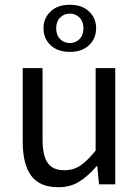

<svg xmlns="http://www.w3.org/2000/svg" viewBox="-20 -771 584 803"><path d="M224 12Q146 12 110.5 -36Q75 -84 75 -178V-486H158V-189Q158 -120 179.5 -89.5Q201 -59 249 -59Q287 -59 316 -78.5Q345 -98 380 -141V-486H462V0H394L387 -76H384Q350 -36 312.5 -12Q275 12 224 12ZM272 -554Q221 -554 191.5 -582Q162 -610 162 -653Q162 -695 191.5 -723Q221 -751 272 -751Q323 -751 352.5 -723Q382 -695 382 -653Q382 -610 352.5 -582Q323 -554 272 -554ZM272 -591Q296 -591 312.5 -607.5Q329 -624 329 -653Q329 -681 312.5 -697.5Q296 -714 272 -714Q248 -714 231.5 -697.5Q215 -681 215 -653Q215 -624 231.5 -607.5Q248 -591 272 -591Z"/></svg>

Font: CV Source Sans
Style: Regular
Weight: 400
Designer: Paul D. Hunt
Foundry: Adobe Systems Incorporated
Version: Version 3.001